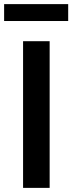

<svg xmlns="http://www.w3.org/2000/svg" viewBox="-35 -912 351 932"><path d="M77 0V-712H206V0ZM-15 -810V-892H296V-810Z"/></svg>

Font: PRinguin Sans
Style: Bold
Weight: 700
Designer: Vernon Adams
Foundry: Vernon Adams
Version: ""